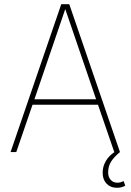

<svg xmlns="http://www.w3.org/2000/svg" viewBox="-20 -720 618 909"><path d="M30 0 270 -700H308L548 0Q520 23 506 45Q492 67 492 97Q492 118 504 131.5Q516 145 536 145Q551 145 565 137L573 159Q557 169 533 169Q503 169 484.5 149.5Q466 130 466 98Q466 68 481 42.5Q496 17 522 0H521L444 -224H134L57 0ZM143 -250H435L289 -677Z"/></svg>

Font: Haskoy Thin
Style: Regular
Weight: 100
Designer: Ertekin Erdin
Foundry: Ertekin Erdin
Version: Version 2.000; ttfautohint (v1.8.4.7-5d5b)